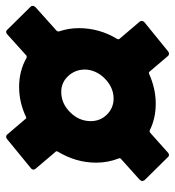

<svg xmlns="http://www.w3.org/2000/svg" viewBox="8 -622 581 638"><g transform="rotate(-90 299.0 -303.5)"><path d="M488 -205Q486 -200 488 -198L545 -131Q548 -128 548 -124Q548 -119 543 -114L448 -37Q444 -33 439 -33Q434 -33 431 -37L379 -98Q377 -101 372 -99Q323 -77 273 -77Q224 -77 184 -97Q180 -98 177 -96L111 -37Q107 -33 103 -33Q98 -33 95 -37L19 -114Q16 -119 16 -122Q16 -126 21 -131L90 -193Q93 -196 91 -200Q77 -236 77 -275Q77 -342 114 -403Q116 -408 113 -410L57 -476Q54 -479 54 -483Q54 -489 60 -493L154 -570Q158 -574 163 -574Q168 -574 171 -570L223 -509Q224 -506 229 -508Q277 -531 329 -531Q382 -531 426 -506Q431 -505 433 -507L503 -570Q507 -574 511 -574Q516 -574 519 -570L595 -493Q598 -490 598 -486Q598 -481 593 -476L515 -406Q513 -404 513 -399Q524 -366 524 -333Q524 -264 488 -205ZM290 -217Q324 -217 352.5 -242.5Q381 -268 386 -304Q389 -340 367 -365.5Q345 -391 312 -391Q274 -391 244.5 -361.5Q215 -332 215 -293Q215 -261 237 -239Q259 -217 290 -217Z"/></g></svg>

Font: Barlow Semi Condensed ExtraBold
Style: Italic
Weight: 800
Width: 4
Italic angle: -7°
Designer: Jeremy Tribby
Foundry: Tribby Type
Version: Version 1.408